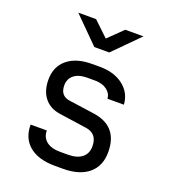

<svg xmlns="http://www.w3.org/2000/svg" viewBox="-143 -889 886 1002"><g transform="rotate(20 300.0 -388.5)"><path d="M278 8Q186 8 135.5 -33.5Q85 -75 85 -151H175Q175 -113 202 -91.5Q229 -70 278 -70H322Q372 -70 399.5 -92Q427 -114 427 -154Q427 -225 362 -234L210 -256Q154 -264 123 -302.5Q92 -341 92 -404Q92 -476 141.5 -517Q191 -558 278 -558H322Q402 -558 452.5 -518.5Q503 -479 507 -415H416Q414 -444 388.5 -463Q363 -482 322 -482H278Q232 -482 206 -461Q180 -440 180 -404Q180 -346 233 -338L375 -318Q515 -298 515 -154Q515 -77 464.5 -34.5Q414 8 322 8ZM259 -645 119 -785H218L300 -707L380 -785H481L342 -645Z"/></g></svg>

Font: JetBrainsMonoNL NF
Style: Regular
Weight: 400
Designer: Philipp Nurullin, Konstantin Bulenkov
Foundry: JetBrains
Version: Version 2.304; ttfautohint (v1.8.4.7-5d5b);Nerd Fonts 3.2.1